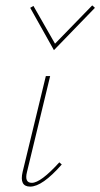

<svg xmlns="http://www.w3.org/2000/svg" viewBox="-20 -689 372 712"><path d="M180 -503 92 -660 104 -667 184 -527 322 -669 332 -660ZM92 3Q51 3 64 -52L150 -407H166L80 -51Q70 -11 98 -11Q131 -11 200 -87L209 -79Q137 3 92 3Z"/></svg>

Font: EauTest Thin
Style: Italic
Weight: 250
Italic angle: -12°
Designer: Christian Thalmann (Catharsis Fonts)
Version: Version 0.001;PS 000.001;hotconv 1.0.88;makeotf.lib2.5.64775